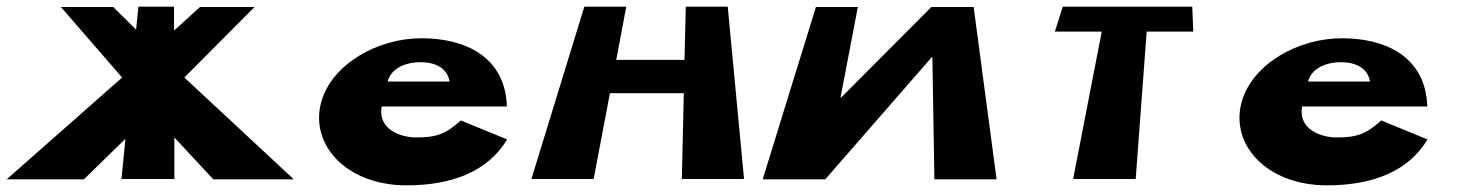

<svg xmlns="http://www.w3.org/2000/svg" viewBox="-28 -540 4379 577"><path d="M855 -1 526 -307 737 -519H573L495 -448V-520H388L381 -451L312 -519H155L339 -307L-8 -1H224L349 -123L337 -2H496V-127L613 -1Z M1495 -220C1495 -224 1495 -233 1494 -239C1481 -368 1373 -425 1239 -425C1106 -425 973 -348 939 -239C899 -109 1010 17 1194 17C1329 17 1438 -24 1496 -121L1357 -178C1311 -137 1284 -127 1223 -127C1174 -127 1107 -152 1119 -220ZM1137 -295C1145 -328 1181 -353 1236 -353C1284 -353 1317 -333 1323 -295Z M1805 -260H2027L2021 -2H2208L2159 -520H2033L2029 -360H1824L1854 -520H1728L1569 -2H1756Z M2780 -1H2967L2898 -519H2771L2500 -247H2498L2550 -519H2424L2264 -1H2452L2772 -368H2774Z M3142 -445H3283L3197 -2H3385L3418 -445H3558L3555 -520H3166Z M4261 -220C4261 -224 4261 -233 4260 -239C4247 -368 4139 -425 4005 -425C3872 -425 3739 -348 3705 -239C3665 -109 3776 17 3960 17C4095 17 4204 -24 4262 -121L4123 -178C4077 -137 4050 -127 3989 -127C3940 -127 3873 -152 3885 -220ZM3903 -295C3911 -328 3947 -353 4002 -353C4050 -353 4083 -333 4089 -295Z"/></svg>

Font: Hussar Milosc
Style: Bold
Weight: 700
Foundry: Cannot Into Space Fonts
Version: Version 1.02